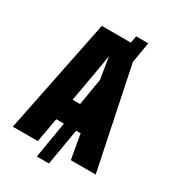

<svg xmlns="http://www.w3.org/2000/svg" viewBox="-201 -864 931 1043"><g transform="rotate(30 265.0 -342.5)"><path d="M5 0 150 -716H332L340 -760H416L394 -631L525 0H369L342 -153H314L275 75H199L237 -153H189L162 0ZM239 -434 213 -289H260L288 -456Q283 -490 276.5 -528Q270 -566 266 -594Q261 -561 253 -515Q245 -469 239 -434Z"/></g></svg>

Font: Noto Sans Mono Condensed Black
Style: Regular
Weight: 900
Width: 3
Designer: Monotype Design Team
Foundry: Monotype Imaging Inc.
Version: Version 2.014